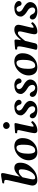

<svg xmlns="http://www.w3.org/2000/svg" viewBox="1478 -2216 748 3745"><g transform="rotate(-90 1852.5 -344.0)"><path d="M279 -336 334 -583C341 -616 349 -645 349 -665C349 -686 342 -698 319 -698C288 -698 196 -679 153 -672C147 -660 145 -647 148 -638C210 -638 226 -632 210 -563L109 -118C95 -55 120 10 210 10C270 10 349 -3 427 -74C509 -148 551 -225 551 -328C551 -369 538 -439 449 -439C380 -439 316 -376 281 -335ZM266 -278C313 -331 342 -352 389 -352C419 -352 422 -319 422 -301C422 -156 337 -32 261 -32C225 -32 218 -59 233 -127Z M598 -162C598 -98 624 10 751 10C792 10 842 1 872 -14C959 -58 1031 -146 1031 -281C1031 -353 994 -439 871 -439C825 -439 783 -425 748 -405C654 -353 598 -249 598 -162ZM727 -170C727 -270 745 -397 846 -397C899 -397 902 -318 902 -260C902 -177 890 -32 786 -32C757 -32 727 -58 727 -170Z M1303 -320C1312 -360 1324 -398 1324 -415C1324 -429 1316 -436 1303 -436C1271 -436 1178 -429 1131 -423C1124 -415 1123 -394 1129 -385L1169 -382C1181 -381 1187 -372 1187 -362C1187 -353 1187 -347 1181 -321L1137 -115C1130 -83 1124 -41 1130 -23C1138 -3 1149 10 1179 10C1249 10 1318 -23 1364 -82C1361 -91 1349 -110 1335 -110C1309 -80 1275 -63 1265 -63C1248 -63 1255 -98 1261 -124ZM1209 -596C1209 -563 1233 -530 1273 -530C1318 -530 1344 -566 1344 -592C1344 -622 1321 -658 1279 -658C1232 -658 1209 -626 1209 -596Z M1778 -355C1773 -404 1711 -439 1649 -439C1580 -439 1474 -417 1474 -311C1474 -268 1522 -219 1588 -181C1630 -157 1652 -128 1652 -81C1652 -54 1624 -32 1600 -32C1569 -32 1539 -46 1524 -80C1509 -115 1490 -138 1460 -138C1444 -138 1417 -119 1417 -87C1417 -19 1499 10 1579 10C1705 10 1757 -67 1757 -130C1757 -177 1718 -223 1644 -262C1618 -276 1568 -302 1568 -353C1568 -377 1594 -397 1622 -397C1665 -397 1675 -356 1688 -322C1696 -302 1719 -294 1741 -300C1755 -304 1782 -323 1778 -355Z M2195 -355C2190 -404 2128 -439 2066 -439C1997 -439 1891 -417 1891 -311C1891 -268 1939 -219 2005 -181C2047 -157 2069 -128 2069 -81C2069 -54 2041 -32 2017 -32C1986 -32 1956 -46 1941 -80C1926 -115 1907 -138 1877 -138C1861 -138 1834 -119 1834 -87C1834 -19 1916 10 1996 10C2122 10 2174 -67 2174 -130C2174 -177 2135 -223 2061 -262C2035 -276 1985 -302 1985 -353C1985 -377 2011 -397 2039 -397C2082 -397 2092 -356 2105 -322C2113 -302 2136 -294 2158 -300C2172 -304 2199 -323 2195 -355Z M2253 -162C2253 -98 2279 10 2406 10C2447 10 2497 1 2527 -14C2614 -58 2686 -146 2686 -281C2686 -353 2649 -439 2526 -439C2480 -439 2438 -425 2403 -405C2309 -353 2253 -249 2253 -162ZM2382 -170C2382 -270 2400 -397 2501 -397C2554 -397 2557 -318 2557 -260C2557 -177 2545 -32 2441 -32C2412 -32 2382 -58 2382 -170Z M2805 -243 2767 -72C2762 -52 2754 -27 2754 -17C2754 -1 2764 10 2820 10C2881 10 2879 -33 2889 -72L2927 -228C2990 -310 3041 -369 3077 -369C3098 -369 3112 -364 3112 -333C3112 -319 3111 -309 3103 -275L3066 -115C3058 -83 3053 -41 3059 -23C3067 -3 3078 10 3108 10C3178 10 3247 -23 3293 -82C3290 -91 3278 -110 3264 -110C3238 -80 3204 -63 3194 -63C3177 -63 3184 -98 3190 -124L3228 -283C3236 -318 3241 -341 3241 -359C3241 -419 3191 -439 3152 -439C3088 -439 3035 -417 2943 -309L2941 -311C2950 -353 2954 -395 2954 -412C2954 -426 2943 -436 2930 -436C2898 -436 2811 -429 2764 -423C2757 -415 2756 -394 2762 -385L2802 -382C2816 -381 2820 -364 2820 -352C2820 -341 2820 -309 2805 -243Z M3705 -355C3700 -404 3638 -439 3576 -439C3507 -439 3401 -417 3401 -311C3401 -268 3449 -219 3515 -181C3557 -157 3579 -128 3579 -81C3579 -54 3551 -32 3527 -32C3496 -32 3466 -46 3451 -80C3436 -115 3417 -138 3387 -138C3371 -138 3344 -119 3344 -87C3344 -19 3426 10 3506 10C3632 10 3684 -67 3684 -130C3684 -177 3645 -223 3571 -262C3545 -276 3495 -302 3495 -353C3495 -377 3521 -397 3549 -397C3592 -397 3602 -356 3615 -322C3623 -302 3646 -294 3668 -300C3682 -304 3709 -323 3705 -355Z"/></g></svg>

Font: Libertinus Serif
Style: Bold Italic
Weight: 700
Italic angle: -12°
Designer: Philipp H. Poll, Khaled Hosny
Foundry: Caleb Maclennan
Version: Version 7.050;RELEASE